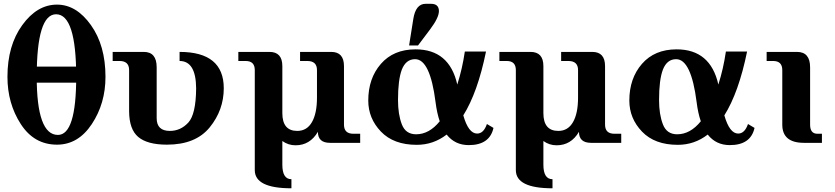

<svg xmlns="http://www.w3.org/2000/svg" viewBox="-20 -767 4484 1031"><path d="M417.5 -323.2H148.9V-409.2H417.5ZM286.1 9.8Q163.1 9.8 91.6 -100.8Q20 -211.4 20 -354.5Q20 -522.5 99.6 -632.3Q179.2 -742.2 286.1 -742.2Q390.1 -742.2 468.3 -632.3Q546.4 -522.5 546.4 -354.5Q546.4 -211.4 473.1 -100.8Q399.9 9.8 286.1 9.8ZM291 -42.5Q389.2 -42.5 389.2 -354.5Q389.2 -690.4 281.2 -690.4Q177.2 -690.4 177.2 -354.5Q177.2 -42.5 291 -42.5Z M876.5 9.8Q771.5 9.8 722.4 -31.5Q673.3 -72.8 673.3 -171.4V-390.6Q673.3 -439.5 622.1 -439.5H585V-488.3H752Q821.3 -488.3 821.3 -405.8V-132.3Q821.3 -64 892.1 -64Q949.7 -64 991 -108.6Q1032.2 -153.3 1033.2 -293Q1032.2 -439.5 944.3 -439.5V-488.3Q1181.6 -488.3 1181.6 -293Q1181.6 -175.8 1106 -83Q1030.3 9.8 876.5 9.8Z M1544.9 244.1Q1348.1 244.1 1348.1 146.5V-390.6Q1348.1 -439.5 1299.3 -439.5H1259.8V-488.3H1426.8Q1496.1 -488.3 1496.1 -412.1V-159.7Q1496.1 -64 1576.2 -64Q1627.9 -64 1655 -111.1Q1682.1 -158.2 1682.1 -243.2V-390.6Q1682.1 -439.5 1630.4 -439.5H1591.3V-488.3H1758.3Q1827.1 -488.3 1827.1 -412.1V-97.7Q1827.1 -48.8 1877.4 -48.8H1914.1V0H1752Q1687 0 1687 -59.1Q1644.5 13.2 1566.9 13.2Q1527.8 13.2 1496.1 -9.8V117.2Q1496.1 195.3 1544.9 195.3Z M2378.4 -44.4Q2307.1 10.7 2217.8 10.7Q2093.8 10.7 2025.6 -60.3Q1957.5 -131.3 1957.5 -227.1Q1957.5 -346.2 2025.4 -424.1Q2093.3 -502 2211.4 -502Q2393.1 -502 2435.5 -313Q2462.4 -397 2476.1 -490.2H2589.8Q2544.9 -270.5 2467.8 -147.5Q2495.6 -49.8 2542 -49.8Q2577.1 -49.8 2594.7 -101.1L2629.9 -80.1Q2609.4 12.2 2497.1 12.2Q2422.9 12.2 2378.4 -44.4ZM2117.2 -230Q2117.2 -152.8 2137.7 -99.4Q2158.2 -45.9 2214.4 -45.9Q2284.7 -45.9 2341.3 -115.7Q2326.2 -159.7 2318.8 -218.8Q2289.6 -449.2 2209 -449.2Q2159.7 -449.2 2137.7 -393.1Q2117.2 -338.9 2117.2 -230ZM2176.8 -522.9 2199.2 -664.1Q2211.9 -746.6 2265.6 -746.6H2293.5Q2315.9 -746.6 2326.4 -736.6Q2336.9 -726.6 2336.9 -707.5Q2336.9 -671.9 2288.6 -607.9L2224.6 -522.9Z M2946.8 244.1Q2750 244.1 2750 146.5V-390.6Q2750 -439.5 2701.2 -439.5H2661.6V-488.3H2828.6Q2897.9 -488.3 2897.9 -412.1V-159.7Q2897.9 -64 2978 -64Q3029.8 -64 3056.9 -111.1Q3084 -158.2 3084 -243.2V-390.6Q3084 -439.5 3032.2 -439.5H2993.2V-488.3H3160.2Q3229 -488.3 3229 -412.1V-97.7Q3229 -48.8 3279.3 -48.8H3315.9V0H3153.8Q3088.9 0 3088.9 -59.1Q3046.4 13.2 2968.8 13.2Q2929.7 13.2 2897.9 -9.8V117.2Q2897.9 195.3 2946.8 195.3Z M3780.3 -44.4Q3709 10.7 3619.6 10.7Q3495.6 10.7 3427.5 -60.3Q3359.4 -131.3 3359.4 -227.1Q3359.4 -346.2 3427.2 -424.1Q3495.1 -502 3613.3 -502Q3794.9 -502 3837.4 -313Q3864.3 -397 3877.9 -490.2H3991.7Q3946.8 -270.5 3869.6 -147.5Q3897.5 -49.8 3943.8 -49.8Q3979 -49.8 3996.6 -101.1L4031.7 -80.1Q4011.2 12.2 3898.9 12.2Q3824.7 12.2 3780.3 -44.4ZM3519 -230Q3519 -152.8 3539.6 -99.4Q3560.1 -45.9 3616.2 -45.9Q3686.5 -45.9 3743.2 -115.7Q3728 -159.7 3720.7 -218.8Q3691.4 -449.2 3610.8 -449.2Q3561.5 -449.2 3539.6 -393.1Q3519 -338.9 3519 -230Z M4393.6 0H4296.9Q4180.7 0 4180.7 -97.7V-390.6Q4180.7 -439.5 4131.8 -439.5H4096.7V-488.3H4259.8Q4330.1 -488.3 4330.1 -405.3V-97.7Q4330.1 -48.8 4369.1 -48.8H4393.6Z"/></svg>

Font: Munson
Style: Bold
Weight: 700
Designer: Paul James MIller
Foundry: High-Logic / Made with FontCreator
Version: Version 2.10;May 5, 2019;FontCreator 11.5.0.2430 64-bit